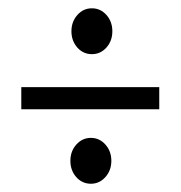

<svg xmlns="http://www.w3.org/2000/svg" viewBox="-20 -576 431 458"><path d="M162.1 -153.3Q147.9 -169.4 147.9 -192.4Q147.9 -215.3 162.1 -231.2Q176.3 -247.1 196.8 -247.1Q217.3 -247.1 231.4 -231.2Q245.6 -215.3 245.6 -192.4Q245.6 -169.4 231.4 -153.6Q217.3 -137.7 196.8 -137.7Q176.3 -137.7 162.1 -153.3ZM164.6 -462.4Q150.4 -478.5 150.4 -501.5Q150.4 -524.4 164.6 -540.3Q178.7 -556.2 199.2 -556.2Q219.7 -556.2 233.9 -540.3Q248 -524.4 248 -501.5Q248 -478.5 233.9 -462.6Q219.7 -446.8 199.2 -446.8Q178.7 -446.8 164.6 -462.4ZM359.9 -368.2V-315.4H30.8V-368.2Z"/></svg>

Font: LaylaRuqaa
Style: Regular
Weight: 400
Version: Version 2.0